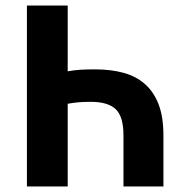

<svg xmlns="http://www.w3.org/2000/svg" viewBox="-20 -672 670 692"><path d="M77 0V-652H224V-415Q246 -419 268 -420.5Q290 -422 322 -422Q380 -422 425.5 -409.5Q471 -397 503 -368.5Q535 -340 552 -295Q569 -250 569 -184V0H425V-184Q425 -252 397 -278.5Q369 -305 307 -305Q278 -305 259 -303Q240 -301 224 -298V0Z"/></svg>

Font: TT Toshiba Sans
Style: Bold
Weight: 700
Designer: Paul D. Hunt
Foundry: Toshiba Corporation
Version: Version 2.020;PS 2.000;hotconv 1.0.86;makeotf.lib2.5.63406